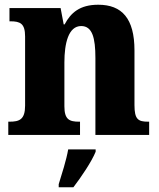

<svg xmlns="http://www.w3.org/2000/svg" viewBox="-20 -570 673 811"><path d="M15 0H318V-56H314C273 -56 252 -65 252 -121V-306C252 -387 269 -460 323 -460C370 -460 383 -410 383 -325V0H610V-56H606C564 -56 548 -65 548 -126V-357C548 -492 495 -550 395 -550C317 -550 279 -516 253 -467H249L236 -536H20V-480H24C65 -480 86 -471 86 -416V-124C86 -65 62 -56 20 -56H15ZM228 208V221H290C323 178 367 113 384 71V61H268C261 104 240 169 228 208Z"/></svg>

Font: Noto Serif Sinhala SemiCondensed ExtraBold
Style: Regular
Weight: 800
Width: 4
Designer: Jelle Bosma - Monotype Design Team
Foundry: Monotype Imaging Inc.
Version: Version 2.007